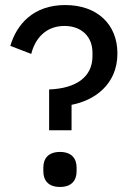

<svg xmlns="http://www.w3.org/2000/svg" viewBox="-20 -730 521 762"><path d="M264 -213V-314C353 -331 446 -393 446 -518C446 -634 365 -710 239 -710C112 -710 46 -633 21 -548L104 -516C120 -580 164 -627 236 -627C302 -627 347 -586 347 -521V-507C347 -425 283 -379 175 -375V-213ZM218 12C264 12 284 -14 284 -50V-65C284 -101 264 -127 218 -127C172 -127 152 -101 152 -65V-50C152 -14 172 12 218 12Z"/></svg>

Font: IBM Plex Devanagari Text
Style: Regular
Weight: 450
Designer: Mike Abbink, Paul van der Laan, Pieter van Rosmalen, Erin McLaughlin
Foundry: Bold Monday
Version: Version 1.0